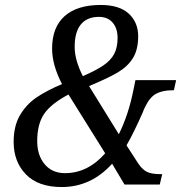

<svg xmlns="http://www.w3.org/2000/svg" viewBox="-20 -744 730 774"><path d="M35 -172Q35 -236 60.5 -279.5Q86 -323 127 -351Q168 -379 230 -405Q190 -482 190 -548Q190 -634 240.5 -679Q291 -724 386 -724Q461 -724 499 -689Q537 -654 537 -598Q537 -544 516 -510Q495 -476 455.5 -452.5Q416 -429 339 -397L459 -203Q498 -281 518 -382L526 -421H690L681 -380H673Q636 -380 610 -366.5Q584 -353 564 -311Q558 -299 556 -292Q518 -206 490 -158L536 -87Q552 -62 571 -52Q590 -42 626 -42H634L624 0H482L432 -84Q347 10 229 10Q134 10 84.5 -41Q35 -92 35 -172ZM454 -591Q454 -630 434 -653Q414 -676 379 -676Q331 -676 306 -645.5Q281 -615 281 -555Q281 -502 314 -437Q367 -460 397 -480.5Q427 -501 440.5 -527Q454 -553 454 -591ZM404 -126 256 -363Q186 -326 158 -285Q130 -244 130 -175Q130 -118 160 -82Q190 -46 242 -46Q334 -46 404 -126Z"/></svg>

Font: Noto Serif Narrow
Style: Italic
Weight: 400
Width: 4
Italic angle: -12°
Designer: Monotype Design Team
Foundry: Monotype Imaging Inc.
Version: Version 1.001